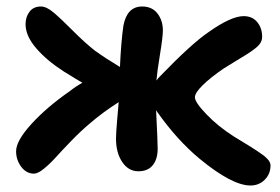

<svg xmlns="http://www.w3.org/2000/svg" viewBox="-20 -568 866 594"><path d="M85 -30.8Q61.5 -30.8 45.7 -52Q29.8 -73.2 29.8 -100.1Q29.8 -132.3 77.1 -184.3Q124.5 -236.3 194.8 -285.2Q213.9 -300.3 234.9 -312Q225.1 -317.4 176.8 -347.2Q124 -381.3 91.6 -419.2Q59.1 -457 59.1 -493.2Q59.1 -515.6 71.3 -531.7Q83.5 -547.9 106.9 -547.9Q124 -547.9 147 -528.3Q169.9 -508.8 206.5 -471.9Q243.2 -435.1 273.9 -411.1Q305.7 -388.2 351.1 -360.8Q354.5 -438 361.8 -488.8Q373 -547.9 419.9 -547.9Q450.7 -547.9 467.3 -526.1Q483.9 -504.4 483.9 -474.1Q483.9 -454.1 475.1 -400.6Q466.3 -347.2 463.9 -318.8Q469.7 -326.7 475.1 -332Q571.8 -432.1 624 -467.8Q694.8 -518.1 733.9 -518.1Q760.7 -518.1 775.9 -499.5Q791 -481 791 -454.1Q791 -444.3 785.9 -435.5Q780.8 -426.8 768.3 -417.2Q755.9 -407.7 744.1 -400.4Q732.4 -393.1 710.2 -379.6Q688 -366.2 671.9 -356Q631.8 -328.6 607.4 -304.7Q583 -280.8 583 -267.1Q583 -251.5 618.7 -214.4Q654.3 -177.2 703.1 -146Q714.8 -138.7 732.2 -128.2Q749.5 -117.7 758.1 -112.3Q766.6 -106.9 778.3 -99.1Q790 -91.3 795.7 -86.9Q801.3 -82.5 806.9 -76.7Q812.5 -70.8 814.7 -65.9Q816.9 -61 816.9 -56.2Q816.9 -29.8 799.1 -12Q781.2 5.9 754.9 5.9Q697.8 5.9 597.2 -77.1Q527.8 -134.8 466.8 -221.2Q466.3 -222.2 464.8 -224.1Q463.4 -226.1 462.9 -227.1Q467.8 -129.4 467.8 -107.9Q467.8 -75.7 452.6 -56.9Q437.5 -38.1 408.2 -38.1Q377.4 -38.1 358.2 -66.7Q338.9 -95.2 338.9 -139.2Q338.9 -155.3 342.5 -197.8Q346.2 -240.2 347.2 -252Q295.9 -219.2 256.8 -185.1Q230.5 -163.1 200.9 -132.6Q171.4 -102.1 152.8 -81.5Q134.3 -61 115.7 -45.9Q97.2 -30.8 85 -30.8Z"/></svg>

Font: Shantell Sans Irregular Bouncy
Style: Regular
Weight: 600
Designer: Stephen Nixon, Anya Danilova, Shantell Martin
Foundry: Arrow Type
Version: Version 1.006;[9816181b4]